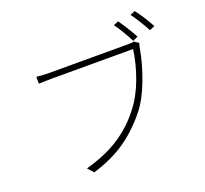

<svg xmlns="http://www.w3.org/2000/svg" viewBox="-144 -1018 1287 1207"><g transform="rotate(-20 500.0 -414.0)"><path d="M835 -690 801 -674Q785 -706 762 -744.5Q739 -783 720 -808L753 -822Q771 -797 794.5 -759.5Q818 -722 835 -690ZM957 -716 923 -701Q867 -801 840 -833L873 -847Q917 -791 957 -716ZM823 -614Q807 -519 767 -413Q727 -307 675 -242Q600 -148 509.5 -84.5Q419 -21 288 19L253 -20Q385 -56 479 -116.5Q573 -177 641 -266Q697 -336 733.5 -434.5Q770 -533 782 -626H726H626H505H384H286H235Q201 -626 151 -624V-670L182 -667Q212 -665 236 -665H451H557H654H730H768Q789 -665 802 -669L832 -649Q826 -632 823 -614Z"/></g></svg>

Font: Merged Yaku Han JP ExtraLight
Style: Regular
Weight: 250
Designer: Ryoko NISHIZUKA 西塚涼子 (kana, bopomofo & ideographs); Paul D. Hunt (Latin, Greek & Cyrillic); Sandoll Communications 산돌커뮤니
Foundry: Adobe
Version: Version 2.004